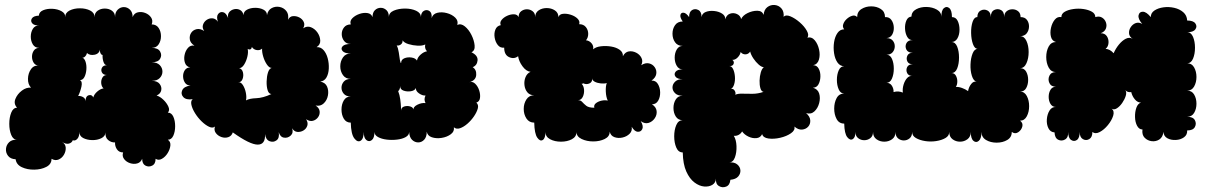

<svg xmlns="http://www.w3.org/2000/svg" viewBox="-20 -565 4936 786"><path d="M44 87Q23 86 13 73Q3 60 4.5 44Q6 28 17.5 17Q29 6 50 7Q34 7 26 -12.5Q18 -32 18 -58Q18 -84 26 -104Q34 -124 50 -124Q35 -140 43 -160Q51 -180 69.5 -194Q88 -208 107 -206Q94 -220 94.5 -242.5Q95 -265 107 -282Q119 -299 140 -296Q125 -297 118 -308Q111 -319 111 -333Q111 -347 118.5 -358Q126 -369 141 -369Q123 -369 114.5 -383Q106 -397 106 -415Q106 -433 114.5 -447Q123 -461 141 -461Q120 -460 112 -469.5Q104 -479 110.5 -489.5Q117 -500 139 -501Q140 -516 156.5 -523Q173 -530 194.5 -529Q216 -528 232 -519Q248 -510 247 -495Q247 -513 265 -522Q283 -531 307 -531Q331 -531 349 -522Q367 -513 367 -495Q367 -512 379.5 -521Q392 -530 409 -530Q426 -530 438.5 -521Q451 -512 451 -495Q451 -515 462 -525.5Q473 -536 487 -536Q501 -536 512 -525.5Q523 -515 523 -495Q529 -511 544 -514.5Q559 -518 574.5 -512Q590 -506 598.5 -493.5Q607 -481 601 -465Q620 -465 629.5 -450.5Q639 -436 639 -417Q639 -398 629.5 -383.5Q620 -369 601 -369Q627 -369 635.5 -354Q644 -339 635.5 -324.5Q627 -310 601 -310Q623 -310 634 -298.5Q645 -287 645 -272Q645 -257 634 -245.5Q623 -234 601 -234Q624 -234 633.5 -221.5Q643 -209 640 -195Q637 -181 621 -174Q635 -170 649 -156.5Q663 -143 669.5 -128Q676 -113 667 -104Q682 -104 689.5 -87.5Q697 -71 697 -48.5Q697 -26 689.5 -9.5Q682 7 667 7Q679 15 677.5 30.5Q676 46 666.5 61.5Q657 77 643 85Q629 93 617 85Q617 106 603 113Q589 120 575.5 113Q562 106 562 85Q556 100 542 104Q528 108 512.5 103Q497 98 488 86Q479 74 484 59Q467 59 458.5 46Q450 33 451 18Q436 19 423 8.5Q410 -2 412 -23Q411 -7 394.5 1Q378 9 357 8.5Q336 8 320.5 0Q305 -8 305 -25Q305 -5 296 4Q287 13 278 9Q274 20 261.5 23Q249 26 233 15Q248 24 249 39Q250 54 242 68Q234 82 220 88Q206 94 191 85Q191 107 170 118Q149 129 120.5 129.5Q92 130 69.5 119.5Q47 109 44 87ZM307 -237Q318 -232 313.5 -211Q309 -190 300 -172Q310 -173 320 -167.5Q330 -162 330 -150Q330 -171 343 -175Q356 -179 362 -166Q365 -179 378.5 -190.5Q392 -202 404 -203Q396 -210 394.5 -223Q393 -236 399 -247Q405 -258 418 -258Q403 -258 397.5 -268Q392 -278 397.5 -288Q403 -298 418 -298Q408 -298 403.5 -312Q399 -326 400 -340Q395 -340 391.5 -347Q388 -354 390 -365Q387 -345 367.5 -341Q348 -337 336 -348Q334 -339 327.5 -333Q321 -327 316 -330Q326 -326 330.5 -311.5Q335 -297 333.5 -279.5Q332 -262 325.5 -249.5Q319 -237 307 -237Z M933 -23Q928 -8 914.5 -3.5Q901 1 886.5 -4Q872 -9 863.5 -20.5Q855 -32 860 -47Q851 -39 836 -46Q821 -53 805.5 -68Q790 -83 778.5 -101.5Q767 -120 763.5 -136Q760 -152 769 -159Q742 -155 730.5 -167.5Q719 -180 726 -195.5Q733 -211 760 -215Q745 -215 737.5 -226Q730 -237 729.5 -251.5Q729 -266 736.5 -277.5Q744 -289 759 -289Q743 -292 737.5 -307Q732 -322 735.5 -339.5Q739 -357 749.5 -369Q760 -381 776 -378Q759 -389 757 -404Q755 -419 762.5 -430.5Q770 -442 784.5 -445.5Q799 -449 816 -438Q807 -451 811 -463.5Q815 -476 826 -483.5Q837 -491 850 -490Q863 -489 872 -476Q865 -497 873 -507.5Q881 -518 893.5 -515Q906 -512 914 -491Q911 -507 919 -516Q927 -525 939.5 -527.5Q952 -530 963 -524Q974 -518 977 -503Q977 -518 991.5 -525.5Q1006 -533 1025 -533Q1044 -533 1058.5 -525.5Q1073 -518 1073 -503Q1077 -524 1092.5 -532Q1108 -540 1125 -536.5Q1142 -533 1152.5 -519.5Q1163 -506 1159 -484Q1166 -498 1179.5 -499Q1193 -500 1205.5 -493.5Q1218 -487 1223.5 -475Q1229 -463 1221 -449Q1237 -460 1253 -453.5Q1269 -447 1279.5 -432Q1290 -417 1291 -399.5Q1292 -382 1276 -372Q1293 -373 1304.5 -360Q1316 -347 1321.5 -326.5Q1327 -306 1326 -284.5Q1325 -263 1316.5 -248Q1308 -233 1291 -231Q1312 -227 1319 -210.5Q1326 -194 1322.5 -174.5Q1319 -155 1305.5 -142Q1292 -129 1272 -133Q1287 -123 1288.5 -109.5Q1290 -96 1282 -85Q1274 -74 1261 -70.5Q1248 -67 1233 -77Q1242 -63 1238 -50.5Q1234 -38 1222.5 -31Q1211 -24 1197.5 -25Q1184 -26 1176 -40Q1182 -21 1170 -10Q1158 1 1142.5 -1.5Q1127 -4 1121 -24Q1125 0 1112 9.5Q1099 19 1083.5 13Q1068 7 1065 -16Q1067 27 1035 27Q1003 27 933 -23ZM1091 -180Q1080 -181 1075.5 -196Q1071 -211 1071.5 -231.5Q1072 -252 1077 -268Q1082 -284 1092 -287Q1082 -287 1072.5 -301Q1063 -315 1057.5 -333.5Q1052 -352 1053 -366Q1044 -358 1031 -360Q1018 -362 1011 -373Q1010 -365 1005 -363Q1000 -361 994 -365Q997 -351 992.5 -332.5Q988 -314 979 -300Q970 -286 959 -286Q971 -283 974.5 -269Q978 -255 973 -241.5Q968 -228 955 -228Q966 -230 974.5 -216.5Q983 -203 986.5 -185Q990 -167 987 -154Q1001 -162 1029 -163Q1057 -164 1091 -180Z M1416 -63Q1397 -63 1387.5 -79Q1378 -95 1378 -116.5Q1378 -138 1387.5 -154Q1397 -170 1416 -170Q1397 -170 1387.5 -181Q1378 -192 1378 -206Q1378 -220 1387.5 -231Q1397 -242 1416 -242Q1395 -242 1384 -257.5Q1373 -273 1373 -293.5Q1373 -314 1384 -330Q1395 -346 1416 -346Q1391 -346 1382.5 -356Q1374 -366 1382.5 -375.5Q1391 -385 1416 -385Q1398 -385 1388.5 -397.5Q1379 -410 1379 -425.5Q1379 -441 1388.5 -453Q1398 -465 1416 -465Q1411 -479 1422.5 -490.5Q1434 -502 1451.5 -508Q1469 -514 1484.5 -511.5Q1500 -509 1505 -495Q1505 -514 1515 -523.5Q1525 -533 1538.5 -533Q1552 -533 1562 -523.5Q1572 -514 1572 -495Q1572 -513 1592 -521.5Q1612 -530 1638 -530Q1664 -530 1683.5 -521Q1703 -512 1703 -495Q1704 -515 1716 -521Q1728 -527 1738.5 -519.5Q1749 -512 1747 -491Q1752 -508 1770 -512.5Q1788 -517 1809 -511.5Q1830 -506 1843.5 -493Q1857 -480 1852 -463Q1867 -470 1883 -457Q1899 -444 1910 -422Q1921 -400 1923 -379Q1925 -358 1910 -351Q1937 -338 1935 -317.5Q1933 -297 1915 -290Q1931 -280 1929.5 -258Q1928 -236 1901 -228Q1914 -233 1925 -222.5Q1936 -212 1941.5 -195.5Q1947 -179 1945 -164Q1943 -149 1930 -145Q1940 -136 1936 -121Q1932 -106 1920.5 -89Q1909 -72 1893.5 -58.5Q1878 -45 1863 -40Q1848 -35 1838 -44Q1841 -27 1825.5 -15.5Q1810 -4 1788 -0.5Q1766 3 1748 -3Q1730 -9 1727 -26Q1727 -4 1716.5 7Q1706 18 1692 18Q1678 18 1667 7.5Q1656 -3 1655 -25Q1655 -12 1641 -4Q1627 4 1605.5 6.5Q1584 9 1563 6.5Q1542 4 1527.5 -4Q1513 -12 1513 -25Q1513 0 1502 8.5Q1491 17 1480 8.5Q1469 0 1469 -25Q1469 3 1456.5 11Q1444 19 1430.5 1.5Q1417 -16 1416 -63ZM1622 -307Q1622 -321 1635.5 -326.5Q1649 -332 1665 -329.5Q1681 -327 1687 -317Q1689 -330 1702 -341.5Q1715 -353 1728 -355Q1717 -367 1721 -383Q1709 -377 1689.5 -378Q1670 -379 1652 -384.5Q1634 -390 1628 -400Q1629 -389 1621 -383Q1613 -377 1604 -379Q1610 -368 1612.5 -350.5Q1615 -333 1617 -320Q1619 -307 1622 -307ZM1622 -112Q1622 -125 1634.5 -129Q1647 -133 1660 -129Q1673 -125 1673 -113Q1670 -127 1688 -136Q1706 -145 1722 -143Q1714 -158 1722 -174Q1709 -173 1695 -183Q1681 -193 1683 -205Q1678 -194 1662 -191.5Q1646 -189 1632 -194Q1618 -199 1618 -213Q1618 -198 1610 -192Q1616 -177 1618.5 -158.5Q1621 -140 1621.5 -126Q1622 -112 1622 -112Z M2167 -63Q2146 -63 2135 -80Q2124 -97 2124 -119Q2124 -141 2135 -158Q2146 -175 2167 -175Q2149 -175 2139 -187Q2129 -199 2127 -216.5Q2125 -234 2131.5 -249.5Q2138 -265 2152 -271Q2134 -273 2119 -293.5Q2104 -314 2101 -335Q2085 -322 2064.5 -331Q2044 -340 2044 -370Q2028 -368 2018 -380.5Q2008 -393 2005 -411Q2002 -429 2008 -444Q2014 -459 2030 -462Q2025 -473 2033.5 -483.5Q2042 -494 2056.5 -500.5Q2071 -507 2084.5 -506.5Q2098 -506 2103 -495Q2103 -511 2113.5 -519Q2124 -527 2137 -527Q2150 -527 2160.5 -519Q2171 -511 2171 -495Q2171 -513 2185 -522.5Q2199 -532 2218 -532Q2237 -532 2251.5 -522.5Q2266 -513 2266 -495Q2270 -507 2285 -508.5Q2300 -510 2317 -504.5Q2334 -499 2344.5 -488.5Q2355 -478 2351 -466Q2369 -466 2378.5 -454Q2388 -442 2388 -426.5Q2388 -411 2379 -400Q2392 -399 2401.5 -388Q2411 -377 2408 -363Q2419 -373 2440 -375.5Q2461 -378 2482 -374.5Q2503 -371 2517 -361Q2531 -351 2530 -335Q2539 -352 2554 -354.5Q2569 -357 2584 -349.5Q2599 -342 2606 -328Q2613 -314 2605 -298Q2622 -309 2637 -305.5Q2652 -302 2660.5 -289.5Q2669 -277 2666.5 -262Q2664 -247 2647 -235Q2664 -236 2673 -221.5Q2682 -207 2682.5 -187.5Q2683 -168 2674.5 -153Q2666 -138 2649 -138Q2666 -127 2668 -111Q2670 -95 2660.5 -81Q2651 -67 2635.5 -62Q2620 -57 2603 -69Q2615 -49 2609.5 -37Q2604 -25 2591 -25.5Q2578 -26 2566 -46Q2569 -29 2557.5 -17.5Q2546 -6 2528.5 -2Q2511 2 2495.5 -3.5Q2480 -9 2476 -26Q2476 -6 2455.5 4Q2435 14 2408.5 14Q2382 14 2361 4Q2340 -6 2340 -25Q2340 -5 2321 5Q2302 15 2276.5 15Q2251 15 2232 5Q2213 -5 2213 -25Q2213 1 2202 8Q2191 15 2179.5 -1.5Q2168 -18 2167 -63ZM2413 -124Q2410 -135 2419.5 -142.5Q2429 -150 2443 -153Q2457 -156 2468 -153Q2461 -168 2460 -190Q2459 -212 2464 -225Q2454 -222 2439.5 -223.5Q2425 -225 2414.5 -230.5Q2404 -236 2405 -245Q2405 -228 2392 -223Q2379 -218 2368 -224Q2366 -222 2361 -222Q2370 -213 2371 -197Q2372 -181 2365.5 -168Q2359 -155 2346 -155Q2357 -155 2363.5 -147.5Q2370 -140 2380 -132Q2390 -124 2413 -124Z M2775 59Q2757 59 2748.5 39Q2740 19 2740 -7Q2740 -33 2748.5 -53Q2757 -73 2775 -73Q2756 -73 2746.5 -88Q2737 -103 2737 -123Q2737 -143 2746.5 -158Q2756 -173 2775 -173Q2754 -173 2743.5 -183.5Q2733 -194 2733 -207Q2733 -220 2743.5 -230.5Q2754 -241 2775 -241Q2753 -241 2745.5 -251Q2738 -261 2745.5 -271Q2753 -281 2775 -281Q2759 -281 2750.5 -295.5Q2742 -310 2742 -329Q2742 -348 2750.5 -362.5Q2759 -377 2775 -377Q2754 -377 2743.5 -392Q2733 -407 2733 -427Q2733 -447 2743.5 -462Q2754 -477 2775 -477Q2763 -494 2765.5 -504Q2768 -514 2778.5 -513Q2789 -512 2801 -495Q2801 -517 2813.5 -524Q2826 -531 2839 -524Q2852 -517 2852 -495Q2854 -510 2869 -516Q2884 -522 2903.5 -520Q2923 -518 2936.5 -509Q2950 -500 2949 -486Q2954 -504 2968.5 -509Q2983 -514 2997 -507.5Q3011 -501 3014 -487Q3021 -502 3040.5 -511.5Q3060 -521 3080 -521Q3100 -521 3106 -504Q3108 -526 3121.5 -536Q3135 -546 3151.5 -544.5Q3168 -543 3179 -530.5Q3190 -518 3188 -496Q3197 -506 3216 -498Q3235 -490 3254 -473.5Q3273 -457 3283 -439Q3293 -421 3285 -411Q3303 -415 3315.5 -400Q3328 -385 3333 -362.5Q3338 -340 3332.5 -321Q3327 -302 3309 -298Q3324 -298 3331.5 -284Q3339 -270 3338.5 -251.5Q3338 -233 3330.5 -219.5Q3323 -206 3308 -206Q3328 -200 3333.5 -182Q3339 -164 3333.5 -143Q3328 -122 3314 -109Q3300 -96 3280 -102Q3296 -88 3297 -72.5Q3298 -57 3288.5 -46.5Q3279 -36 3263.5 -34.5Q3248 -33 3232 -47Q3236 -32 3218 -19.5Q3200 -7 3174 -1Q3148 5 3126 2Q3104 -1 3100 -16Q3093 -1 3076.5 0.5Q3060 2 3043.5 -6Q3027 -14 3018 -27Q3013 -18 3004 -13Q2995 -8 2984 -9Q2994 7 2995 33Q2996 59 2988.5 79.5Q2981 100 2964 100Q2986 98 2998 108Q3010 118 3011 132Q3012 146 3002 157.5Q2992 169 2970 171Q2968 193 2952.5 199Q2937 205 2923 196.5Q2909 188 2911 166Q2910 183 2896.5 191.5Q2883 200 2863 198.5Q2843 197 2823 182Q2803 167 2789.5 137Q2776 107 2775 59ZM3106 -189Q3097 -190 3093 -203.5Q3089 -217 3089.5 -235Q3090 -253 3094.5 -268.5Q3099 -284 3107 -290Q3098 -290 3086 -300.5Q3074 -311 3064 -326Q3054 -341 3051 -354Q3044 -343 3032 -342.5Q3020 -342 3012 -352Q3010 -340 2999.5 -329.5Q2989 -319 2978 -320Q2987 -313 2983 -303Q2979 -293 2964 -295Q2975 -295 2981 -282.5Q2987 -270 2988.5 -252.5Q2990 -235 2985.5 -220Q2981 -205 2972 -201Q2982 -203 2987.5 -194Q2993 -185 2990 -177Q3000 -182 3018.5 -181.5Q3037 -181 3060 -181Q3083 -181 3106 -189Z M3436 -59Q3415 -59 3405 -77.5Q3395 -96 3395 -120.5Q3395 -145 3405 -163.5Q3415 -182 3436 -182Q3421 -182 3413.5 -199Q3406 -216 3406 -238Q3406 -260 3413.5 -277Q3421 -294 3436 -294Q3419 -294 3408.5 -309Q3398 -324 3394.5 -347Q3391 -370 3394.5 -392.5Q3398 -415 3408.5 -430Q3419 -445 3436 -445Q3428 -454 3432 -466Q3436 -478 3446.5 -487.5Q3457 -497 3469 -500.5Q3481 -504 3489 -495Q3489 -517 3506.5 -528Q3524 -539 3546.5 -539Q3569 -539 3586 -528Q3603 -517 3603 -495Q3620 -496 3629 -483.5Q3638 -471 3639 -454Q3640 -437 3632.5 -423.5Q3625 -410 3609 -409Q3626 -409 3634.5 -399Q3643 -389 3643 -375.5Q3643 -362 3634.5 -351.5Q3626 -341 3609 -341Q3624 -341 3631.5 -324Q3639 -307 3639 -284Q3639 -261 3631.5 -243.5Q3624 -226 3609 -226Q3624 -226 3631.5 -213.5Q3639 -201 3638 -188Q3657 -194 3676 -186Q3674 -202 3679 -218.5Q3684 -235 3693.5 -245.5Q3703 -256 3717 -254Q3699 -254 3693.5 -266Q3688 -278 3693.5 -290Q3699 -302 3717 -302Q3700 -302 3694.5 -313.5Q3689 -325 3694.5 -337Q3700 -349 3717 -349Q3697 -349 3690.5 -362Q3684 -375 3690.5 -388Q3697 -401 3717 -401Q3702 -400 3694 -414Q3686 -428 3685 -447Q3684 -466 3690.5 -481Q3697 -496 3711 -497Q3712 -517 3730.5 -527Q3749 -537 3773 -536.5Q3797 -536 3815.5 -525.5Q3834 -515 3834 -495Q3833 -522 3844 -531.5Q3855 -541 3866 -532Q3877 -523 3877 -495Q3893 -495 3900.5 -479.5Q3908 -464 3908 -443.5Q3908 -423 3899.5 -408Q3891 -393 3875 -393Q3891 -393 3898.5 -374Q3906 -355 3906 -329.5Q3906 -304 3898.5 -285Q3891 -266 3875 -266Q3887 -266 3893 -255.5Q3899 -245 3899 -231.5Q3899 -218 3893 -209Q3904 -210 3918 -205Q3932 -200 3943 -192Q3946 -209 3956 -221.5Q3966 -234 3978 -230Q3965 -234 3958.5 -255Q3952 -276 3953 -301.5Q3954 -327 3961.5 -346Q3969 -365 3983 -365Q3970 -365 3963 -384.5Q3956 -404 3955.5 -430Q3955 -456 3961.5 -475.5Q3968 -495 3981 -495Q3981 -515 3995 -522Q4009 -529 4022.5 -522Q4036 -515 4036 -495Q4036 -517 4050 -524Q4064 -531 4077.5 -524Q4091 -517 4091 -495Q4091 -511 4101 -519Q4111 -527 4124.5 -527Q4138 -527 4148 -519Q4158 -511 4158 -495Q4176 -495 4184.5 -483Q4193 -471 4192.5 -455.5Q4192 -440 4183 -428.5Q4174 -417 4156 -417Q4173 -417 4182 -397.5Q4191 -378 4191 -352Q4191 -326 4182 -306Q4173 -286 4156 -286Q4173 -286 4181 -271.5Q4189 -257 4189 -238Q4189 -219 4181 -204.5Q4173 -190 4156 -190Q4174 -190 4183.5 -172Q4193 -154 4193 -130.5Q4193 -107 4183.5 -89Q4174 -71 4156 -71Q4169 -61 4165 -46.5Q4161 -32 4148 -23.5Q4135 -15 4122 -25Q4122 -3 4103.5 8Q4085 19 4060 19Q4035 19 4016.5 8Q3998 -3 3998 -25Q3998 2 3987 11.5Q3976 21 3965 11.5Q3954 2 3954 -25Q3954 -5 3940.5 5Q3927 15 3910 15Q3893 15 3879.5 5Q3866 -5 3866 -25Q3866 -9 3850.5 0Q3835 9 3812.5 12.5Q3790 16 3767.5 12.5Q3745 9 3729.5 0Q3714 -9 3714 -25Q3714 -7 3703.5 1.5Q3693 10 3680 10Q3667 10 3656.5 1.5Q3646 -7 3646 -25Q3646 -5 3632 5Q3618 15 3600 15Q3582 15 3568 5Q3554 -5 3554 -25Q3554 -8 3543 0.5Q3532 9 3518 9Q3504 9 3493 0.5Q3482 -8 3482 -25Q3482 -2 3471 4.5Q3460 11 3448.5 -3.5Q3437 -18 3436 -59Z M4840 -481Q4865 -481 4873.5 -469Q4882 -457 4873.5 -445Q4865 -433 4840 -433Q4856 -433 4864 -414Q4872 -395 4872 -369.5Q4872 -344 4864 -325Q4856 -306 4840 -306Q4859 -306 4868.5 -289Q4878 -272 4878 -250Q4878 -228 4868.5 -211Q4859 -194 4840 -194Q4859 -194 4868.5 -178Q4878 -162 4878 -140.5Q4878 -119 4868.5 -103Q4859 -87 4840 -87Q4864 -87 4871.5 -73Q4879 -59 4871.5 -45Q4864 -31 4840 -31Q4841 -13 4827 -3Q4813 7 4793.5 8Q4774 9 4759 1Q4744 -7 4743 -25Q4740 -3 4726 6Q4712 15 4695 13Q4678 11 4666 -1Q4654 -13 4657 -35Q4643 -35 4635 -50Q4627 -65 4626.5 -86Q4626 -107 4632 -124Q4638 -141 4651 -145Q4637 -145 4626 -158Q4615 -171 4611 -188Q4595 -186 4587 -196Q4593 -187 4588.5 -172.5Q4584 -158 4574 -143.5Q4564 -129 4552 -121.5Q4540 -114 4531 -120Q4543 -110 4537 -91Q4531 -72 4515.5 -53Q4500 -34 4482 -24.5Q4464 -15 4452 -25Q4452 -3 4439 4.5Q4426 12 4413 4.5Q4400 -3 4400 -25Q4400 0 4388.5 8Q4377 16 4365 8Q4353 0 4353 -25Q4354 -2 4340 6Q4326 14 4312 7Q4298 0 4297 -23Q4280 -24 4272 -40Q4264 -56 4265.5 -76.5Q4267 -97 4276.5 -112.5Q4286 -128 4303 -127Q4288 -127 4280.5 -139.5Q4273 -152 4273 -168.5Q4273 -185 4280.5 -197.5Q4288 -210 4303 -210Q4283 -210 4276 -225Q4269 -240 4276 -255Q4283 -270 4303 -270Q4283 -270 4273 -288.5Q4263 -307 4263 -331.5Q4263 -356 4273 -374.5Q4283 -393 4303 -393Q4287 -397 4282.5 -414Q4278 -431 4282.5 -451Q4287 -471 4298 -484.5Q4309 -498 4325 -495Q4325 -509 4339 -517Q4353 -525 4374 -528Q4395 -531 4415.5 -528Q4436 -525 4450 -517Q4464 -509 4464 -495Q4480 -500 4491.5 -493Q4503 -486 4507.5 -473Q4512 -460 4507 -447.5Q4502 -435 4486 -429Q4503 -429 4511 -417Q4519 -405 4518 -389.5Q4517 -374 4506 -365Q4524 -364 4539 -347Q4547 -366 4560.5 -382.5Q4574 -399 4589 -406.5Q4604 -414 4617 -406Q4603 -415 4602 -428.5Q4601 -442 4609 -454Q4617 -466 4629.5 -470.5Q4642 -475 4656 -467Q4638 -488 4641 -502.5Q4644 -517 4658.5 -517Q4673 -517 4691 -495Q4691 -512 4706 -522Q4721 -532 4743 -535Q4765 -538 4787 -533Q4809 -528 4824 -515Q4839 -502 4840 -481Z"/></svg>

Font: Rubik Bubbles
Style: Regular
Weight: 400
Designer: Hubert and Fischer, NaN
Foundry: Hubert and Fischer, NaN
Version: Version 2.200